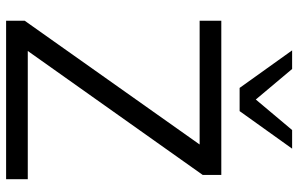

<svg xmlns="http://www.w3.org/2000/svg" viewBox="-194 -783 977 629"><g transform="rotate(90 294.5 -468.5)"><path d="M48 0V-61L476 -666V-634H48V-705H553V-644L125 -40V-71H567V0ZM268 -765 145 -937H206L306 -818L406 -937H467L344 -765Z"/></g></svg>

Font: Nunito Sans 12pt ExtraLight 12pt
Style: Regular
Weight: 400
Version: Version 3.101;gftools[0.9.27]